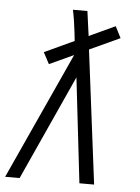

<svg xmlns="http://www.w3.org/2000/svg" viewBox="-71 -777 599 819"><g transform="rotate(5 228.5 -367.5)"><path d="M-18 0 230 -543 126 -495 100 -544 227 -603 223 -640Q220 -664 216.5 -688Q213 -712 208 -735H270L282 -647L284 -634V-629L396 -681L421 -632L291 -572L363 0H300L248 -449L44 0Z"/></g></svg>

Font: Iosevka QP Light
Style: Italic
Weight: 300
Italic angle: -9°
Designer: Belleve Invis
Foundry: Belleve Invis
Version: Version 20.0.0; ttfautohint (v1.8.4)